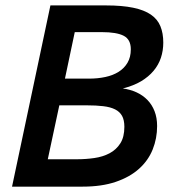

<svg xmlns="http://www.w3.org/2000/svg" viewBox="-20 -696 655 716"><path d="M438 -366.2Q465.8 -362.3 489.3 -351.6Q512.7 -340.8 529.8 -323.2Q546.9 -305.7 556.4 -281.2Q565.9 -256.8 565.9 -226.1Q565.9 -179.7 549.3 -138.4Q532.7 -97.2 498.3 -66.4Q463.9 -35.6 411.6 -17.8Q359.4 0 288.1 0H24.9L168 -675.8H375Q435.5 -675.8 476.6 -667.2Q517.6 -658.7 542.5 -641.6Q567.4 -624.5 578.1 -598.4Q588.9 -572.3 588.9 -537.1Q588.9 -507.3 580.1 -480.7Q571.3 -454.1 552.7 -431.9Q534.2 -409.7 505.9 -392.8Q477.5 -376 438 -366.2ZM312 -402.8Q344.7 -402.8 373 -408.9Q401.4 -415 422.4 -428.2Q443.4 -441.4 455.6 -462.2Q467.8 -482.9 467.8 -512.2Q467.8 -548.8 441.4 -562.5Q415 -576.2 359.9 -576.2H258.8L222.2 -402.8ZM267.1 -102.1Q300.3 -102.1 332 -106.7Q363.8 -111.3 388.7 -124.5Q413.6 -137.7 428.7 -161.4Q443.8 -185.1 443.8 -223.1Q443.8 -248 435.3 -263.7Q426.8 -279.3 409.2 -288.1Q391.6 -296.9 365.2 -300Q338.9 -303.2 303.2 -303.2H201.2L158.2 -102.1Z"/></svg>

Font: Clear Sans Medium
Style: Italic
Weight: 500
Italic angle: -12°
Foundry: Intel Corporation
Version: Version 1.00